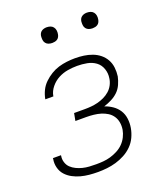

<svg xmlns="http://www.w3.org/2000/svg" viewBox="-133 -799 766 896"><g transform="rotate(-20 250.0 -350.5)"><path d="M200 8Q178 8 156.5 6Q135 4 114.5 -1.5Q94 -7 75.5 -17Q57 -27 43.5 -42Q30 -57 24.5 -78Q19 -99 23 -121V-125H63V-122Q60 -106 65 -90Q70 -74 81 -63.5Q92 -53 106.5 -46Q121 -39 137 -35Q153 -31 170 -30Q187 -29 204 -29Q222 -29 239.5 -30.5Q257 -32 274.5 -37Q292 -42 309.5 -51Q327 -60 340.5 -73.5Q354 -87 362.5 -104Q371 -121 374 -138Q377 -157 374 -174.5Q371 -192 361.5 -206Q352 -220 337.5 -229Q323 -238 306.5 -243Q290 -248 271.5 -250Q253 -252 235 -252H181L188 -289H242Q258 -289 274 -290.5Q290 -292 306 -296Q322 -300 338 -307.5Q354 -315 367 -326.5Q380 -338 388 -353.5Q396 -369 398 -385Q402 -409 394 -432Q386 -455 367.5 -468.5Q349 -482 325 -486.5Q301 -491 276 -491Q253 -491 229 -487Q205 -483 183 -471.5Q161 -460 144.5 -440Q128 -420 124 -397V-395H84V-397Q88 -418 97.5 -437.5Q107 -457 123 -472.5Q139 -488 158 -499.5Q177 -511 197 -517Q217 -523 238 -525.5Q259 -528 279 -528Q301 -528 322.5 -525Q344 -522 364 -514.5Q384 -507 400 -494Q416 -481 426 -463Q436 -445 438.5 -423.5Q441 -402 438 -380Q434 -361 425.5 -342Q417 -323 402.5 -309Q388 -295 369 -285.5Q350 -276 331 -270Q352 -263 370 -250.5Q388 -238 399.5 -220Q411 -202 414 -179Q417 -156 413 -133Q409 -110 399 -88.5Q389 -67 372 -50Q355 -33 333.5 -21.5Q312 -10 289.5 -3.5Q267 3 244.5 5.5Q222 8 200 8ZM405 -631Q395 -631 386.5 -634Q378 -637 372.5 -644Q367 -651 366 -660.5Q365 -670 366 -680Q367 -686 370 -692Q373 -698 379 -702Q385 -706 391.5 -707.5Q398 -709 404 -709Q414 -709 422.5 -706Q431 -703 436.5 -696Q442 -689 443.5 -679.5Q445 -670 443 -660Q442 -654 439 -648Q436 -642 430.5 -638Q425 -634 418 -632.5Q411 -631 405 -631ZM205 -631Q195 -631 186.5 -634Q178 -637 172.5 -644Q167 -651 166 -660.5Q165 -670 166 -680Q167 -686 170 -692Q173 -698 179 -702Q185 -706 191.5 -707.5Q198 -709 204 -709Q214 -709 222.5 -706Q231 -703 236.5 -696Q242 -689 243.5 -679.5Q245 -670 243 -660Q242 -654 239 -648Q236 -642 230.5 -638Q225 -634 218 -632.5Q211 -631 205 -631Z"/></g></svg>

Font: Iosevka Term Curly XLt Obl
Style: Regular
Weight: 200
Italic angle: -9°
Designer: Belleve Invis
Foundry: Belleve Invis
Version: Version 32.3.0